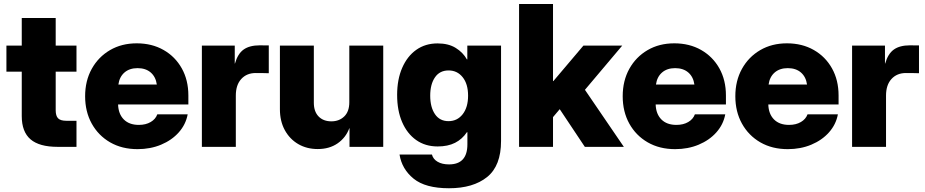

<svg xmlns="http://www.w3.org/2000/svg" viewBox="-20 -748 4712 978"><path d="M369.6 -515.6V-382.8H263.7V-186.5Q263.7 -157.7 275.9 -145.3Q288.1 -132.8 317.9 -132.8H369.6V0H273.4Q180.2 0 135.5 -38.3Q90.8 -76.7 90.8 -156.7V-382.8H12.7V-515.6H90.8V-656.2H263.7V-515.6Z M680.7 11.7Q601.1 11.7 541 -22.9Q481 -57.6 447.3 -118.4Q413.6 -179.2 413.6 -257.8Q413.6 -336.4 447.3 -397.2Q481 -458 540.3 -492.7Q599.6 -527.3 676.3 -527.3Q753.9 -527.3 813.2 -493.4Q872.6 -459.5 906 -399.7Q939.5 -339.8 939.5 -261.7V-215.8H581.5Q583 -167.5 610.6 -139.6Q638.2 -111.8 687 -111.8Q722.7 -111.8 747.6 -126.5Q772.5 -141.1 781.2 -165.5H936Q926.3 -113.8 890.6 -73.7Q855 -33.7 800.5 -11Q746.1 11.7 680.7 11.7ZM583 -317.4H778.8Q773.4 -356.4 747.8 -378.7Q722.2 -400.9 680.7 -400.9Q639.6 -400.9 614 -378.7Q588.4 -356.4 583 -317.4Z M1008.3 0V-515.6H1175.8V-424.3H1176.8Q1190.9 -474.1 1220.9 -495.6Q1251 -517.1 1303.2 -517.1Q1316.4 -517.1 1327.6 -516.8Q1338.9 -516.6 1349.1 -516.6V-375Q1340.3 -375.5 1320.3 -375.7Q1300.3 -376 1282.2 -376Q1236.8 -376 1209 -345.7Q1181.2 -315.4 1181.2 -261.2V0Z M1759.3 -227.1V-515.6H1932.1V0H1760.3V-94.7H1759.3Q1741.2 -46.4 1699.5 -17.6Q1657.7 11.2 1598.6 11.2Q1542.5 11.2 1499 -14.2Q1455.6 -39.6 1430.7 -85.2Q1405.8 -130.9 1405.8 -191.4V-515.6H1578.6V-224.6Q1578.6 -179.7 1602.8 -154.8Q1627 -129.9 1668 -129.9Q1707.5 -129.9 1733.4 -154.8Q1759.3 -179.7 1759.3 -227.1Z M2267.1 210.9Q2147 210.9 2086.9 162.1Q2026.9 113.3 2015.1 39.1H2180.2Q2186 62.5 2209 75.9Q2231.9 89.4 2267.1 89.4Q2360.8 89.4 2360.8 -12.7V-74.7H2358.4Q2334.5 -39.1 2297.9 -20.5Q2261.2 -2 2209.5 -2Q2146 -2 2099.9 -34.7Q2053.7 -67.4 2028.3 -126.2Q2002.9 -185.1 2002.9 -264.2Q2002.9 -343.3 2028.6 -402.3Q2054.2 -461.4 2100.3 -494.1Q2146.5 -526.9 2209 -526.9Q2264.2 -526.9 2301.3 -503.9Q2338.4 -481 2358.4 -445.3H2360.4V-515.6H2532.2V-29.8Q2532.2 96.7 2461.2 153.8Q2390.1 210.9 2267.1 210.9ZM2264.6 -130.9Q2309.1 -130.9 2336.7 -166Q2364.3 -201.2 2364.3 -260.7Q2364.3 -320.3 2336.7 -354.7Q2309.1 -389.2 2265.1 -389.2Q2219.7 -389.2 2195.6 -354Q2171.4 -318.8 2171.4 -260.7Q2171.4 -202.1 2195.6 -166.5Q2219.7 -130.9 2264.6 -130.9Z M2624 0V-727.5H2796.9V-335H2798.8L2951.7 -515.6H3149.4L2959.5 -290.5L3157.7 0H2959L2831.1 -191.9L2796.9 -151.4V0Z M3418.9 11.7Q3339.4 11.7 3279.3 -22.9Q3219.2 -57.6 3185.5 -118.4Q3151.9 -179.2 3151.9 -257.8Q3151.9 -336.4 3185.5 -397.2Q3219.2 -458 3278.6 -492.7Q3337.9 -527.3 3414.6 -527.3Q3492.2 -527.3 3551.5 -493.4Q3610.8 -459.5 3644.3 -399.7Q3677.7 -339.8 3677.7 -261.7V-215.8H3319.8Q3321.3 -167.5 3348.9 -139.6Q3376.5 -111.8 3425.3 -111.8Q3460.9 -111.8 3485.8 -126.5Q3510.7 -141.1 3519.5 -165.5H3674.3Q3664.6 -113.8 3628.9 -73.7Q3593.3 -33.7 3538.8 -11Q3484.4 11.7 3418.9 11.7ZM3321.3 -317.4H3517.1Q3511.7 -356.4 3486.1 -378.7Q3460.4 -400.9 3418.9 -400.9Q3377.9 -400.9 3352.3 -378.7Q3326.7 -356.4 3321.3 -317.4Z M3992.7 11.7Q3913.1 11.7 3853 -22.9Q3793 -57.6 3759.3 -118.4Q3725.6 -179.2 3725.6 -257.8Q3725.6 -336.4 3759.3 -397.2Q3793 -458 3852.3 -492.7Q3911.6 -527.3 3988.3 -527.3Q4065.9 -527.3 4125.2 -493.4Q4184.6 -459.5 4218 -399.7Q4251.5 -339.8 4251.5 -261.7V-215.8H3893.6Q3895 -167.5 3922.6 -139.6Q3950.2 -111.8 3999 -111.8Q4034.7 -111.8 4059.6 -126.5Q4084.5 -141.1 4093.3 -165.5H4248Q4238.3 -113.8 4202.6 -73.7Q4167 -33.7 4112.5 -11Q4058.1 11.7 3992.7 11.7ZM3895 -317.4H4090.8Q4085.4 -356.4 4059.8 -378.7Q4034.2 -400.9 3992.7 -400.9Q3951.7 -400.9 3926 -378.7Q3900.4 -356.4 3895 -317.4Z M4320.3 0V-515.6H4487.8V-424.3H4488.8Q4502.9 -474.1 4533 -495.6Q4563 -517.1 4615.2 -517.1Q4628.4 -517.1 4639.6 -516.8Q4650.9 -516.6 4661.1 -516.6V-375Q4652.3 -375.5 4632.3 -375.7Q4612.3 -376 4594.2 -376Q4548.8 -376 4521 -345.7Q4493.2 -315.4 4493.2 -261.2V0Z"/></svg>

Font: Inter Display Extra Bold
Style: Regular
Weight: 800
Designer: Rasmus Andersson
Foundry: rsms
Version: Version 4.000;git-4fc901f